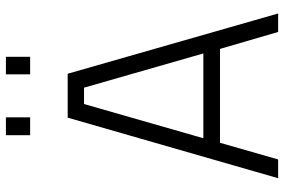

<svg xmlns="http://www.w3.org/2000/svg" viewBox="-172 -766 939 634"><g transform="rotate(-90 297.0 -449.5)"><path d="M25 0 225 -695H370L569 0H508L452 -192H142L87 0ZM270 -641 157 -247H437L324 -641ZM167 -819V-899H226V-819ZM368 -819V-899H426V-819Z"/></g></svg>

Font: Titillium Web[RUS by Daymarius]
Style: Regular
Weight: 300
Designer: Cyrillization by Daymarius
Foundry: Cyrillization by Daymarius
Version: Version 1.002 September 12, 2018